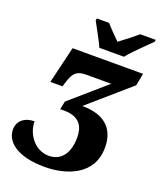

<svg xmlns="http://www.w3.org/2000/svg" viewBox="-168 -1035 958 1149"><g transform="rotate(20 311.0 -460.0)"><path d="M321 -771H477C514 -817 582 -880 619 -918L622 -931H523C499 -910 443 -866 410 -842C387 -866 341 -910 325 -931H247L244 -918C264 -880 305 -808 321 -771ZM257 11C391 11 557 -44 557 -221C557 -332 496 -409 344 -409L605 -636L620 -714H171L115 -479H192L205 -519C223 -574 246 -593 302 -593H461L237 -398L226 -346H250C358 -346 380 -282 380 -221C380 -106 322 -60 258 -60C162 -60 106 -151 107 -225C44 -225 2 -190 2 -135C2 -64 71 11 257 11Z"/></g></svg>

Font: Noto Serif SemiCondensed Black
Style: Italic
Weight: 900
Width: 4
Italic angle: -12°
Designer: Monotype Design Team
Foundry: Monotype Imaging Inc.
Version: Version 2.014